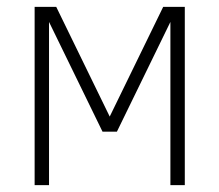

<svg xmlns="http://www.w3.org/2000/svg" viewBox="-20 -540 640 560"><path d="M81 0V-520H144L300 -200L456 -520H519V0H477V-476L321 -156H279L123 -476V0Z"/></svg>

Font: Iosevka SS04 XLt Ex
Style: Regular
Weight: 200
Width: 7
Monospace: yes
Designer: Belleve Invis
Foundry: Belleve Invis
Version: Version 19.0.0; ttfautohint (v1.8.4)